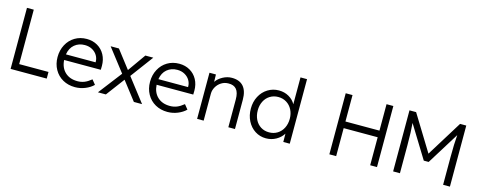

<svg xmlns="http://www.w3.org/2000/svg" viewBox="-33 -1427 5286 2126"><g transform="rotate(15 2610.5 -364.5)"><path d="M93 -700H171V-76H507V0H93Z M561 -262Q561 -341 595 -404.5Q629 -468 688.5 -503.5Q748 -539 824 -539Q893 -539 947 -507.5Q1001 -476 1031 -420.5Q1061 -365 1061 -294L1060 -249H640Q645 -162 699 -111Q753 -60 842 -60Q883 -60 919.5 -74Q956 -88 999 -123L1041 -71Q1005 -35 949 -12Q893 11 832 11Q754 11 692.5 -23.5Q631 -58 596 -120.5Q561 -183 561 -262ZM983 -314V-321Q983 -359 963 -392.5Q943 -426 906 -447Q869 -468 820 -468Q751 -468 703 -428Q655 -388 643 -314Z M1343 -211 1185 0H1094L1300 -268L1098 -529H1193L1351 -324L1496 -529H1587L1393 -268L1600 0H1506Z M1621 -262Q1621 -341 1655 -404.5Q1689 -468 1748.5 -503.5Q1808 -539 1884 -539Q1953 -539 2007 -507.5Q2061 -476 2091 -420.5Q2121 -365 2121 -294L2120 -249H1700Q1705 -162 1759 -111Q1813 -60 1902 -60Q1943 -60 1979.5 -74Q2016 -88 2059 -123L2101 -71Q2065 -35 2009 -12Q1953 11 1892 11Q1814 11 1752.5 -23.5Q1691 -58 1656 -120.5Q1621 -183 1621 -262ZM2043 -314V-321Q2043 -359 2023 -392.5Q2003 -426 1966 -447Q1929 -468 1880 -468Q1811 -468 1763 -428Q1715 -388 1703 -314Z M2231 -529H2305L2307 -445Q2334 -485 2384 -512Q2434 -539 2487 -539Q2575 -539 2620 -487.5Q2665 -436 2665 -335V0H2589V-319Q2589 -397 2558 -434Q2527 -471 2465 -469Q2421 -469 2384.5 -446Q2348 -423 2327 -386Q2306 -349 2306 -310V0H2231Z M2776 -265Q2776 -343 2809 -405.5Q2842 -468 2899.5 -503.5Q2957 -539 3026 -539Q3090 -539 3141 -509.5Q3192 -480 3218 -432V-740H3293V0H3219L3218 -95Q3189 -48 3136.5 -18.5Q3084 11 3021 11Q2952 11 2896 -25Q2840 -61 2808 -124Q2776 -187 2776 -265ZM3222 -266Q3222 -323 3198.5 -369Q3175 -415 3133 -441Q3091 -467 3038 -467Q2985 -467 2943 -441Q2901 -415 2878 -369Q2855 -323 2855 -266Q2855 -207 2878 -160.5Q2901 -114 2942.5 -88Q2984 -62 3038 -62Q3091 -62 3133 -88Q3175 -114 3198.5 -160.5Q3222 -207 3222 -266Z M4215 -321H3825V0H3747V-700H3825V-397H4215V-700H4293V0H4215Z M4478 -700H4554L4805 -291L5058 -700H5129V0H5051V-320Q5051 -473 5060 -572L4831 -203H4775L4547 -574Q4556 -480 4556 -320V0H4478Z"/></g></svg>

Font: Lexend HM
Style: Regular
Weight: 400
Designer: Bonnie Shaver-Troup, Thomas Jockin, Octavio Pardo
Foundry: Lexend
Version: Version 1.091